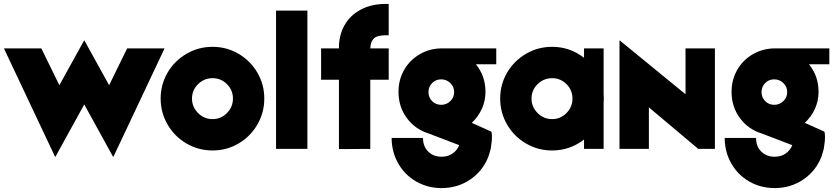

<svg xmlns="http://www.w3.org/2000/svg" viewBox="-20 -760 4263 980"><path d="M0 -513H191L283 -325L409 -553H411L537 -325L629 -513H820L559 40H557L410 -227L263 40H261Z M800 -257Q800 -329 835.5 -389.5Q871 -450 932 -485.5Q993 -521 1065 -521Q1137 -521 1197.5 -485.5Q1258 -450 1293.5 -389.5Q1329 -329 1329 -257Q1329 -185 1293.5 -124Q1258 -63 1197.5 -27.5Q1137 8 1065 8Q993 8 932 -27.5Q871 -63 835.5 -124Q800 -185 800 -257ZM1169 -257Q1169 -300 1138.5 -330.5Q1108 -361 1065 -361Q1022 -361 991 -330.5Q960 -300 960 -257Q960 -214 991 -183Q1022 -152 1065 -152Q1108 -152 1138.5 -183Q1169 -214 1169 -257Z M1389 -706H1549V0H1389Z M1950 -740H1964V-580H1950Q1904 -580 1887.5 -563Q1871 -546 1870 -513H1964V-353H1870V0L1710 1V-353H1619V-513H1710V-517Q1710 -580 1738 -630.5Q1766 -681 1820.5 -710.5Q1875 -740 1950 -740Z M1979 -56H2139Q2139 -13 2165.5 13.5Q2192 40 2234 40Q2266 40 2289.5 24Q2313 8 2324 -19L2167 -79Q2099 -100 2056.5 -157.5Q2014 -215 2014 -291Q2014 -353 2043 -403.5Q2072 -454 2123 -483.5Q2174 -513 2236 -513H2513V-432H2409Q2458 -372 2458 -291Q2458 -245 2439.5 -204.5Q2421 -164 2388 -133L2488 -88Q2491 -79 2491 -60Q2491 -39 2487 -18Q2486 0 2479 20L2473 39Q2445 112 2380.5 156Q2316 200 2234 200Q2163 200 2104.5 166.5Q2046 133 2012.5 74Q1979 15 1979 -56ZM2298 -290Q2298 -317 2278.5 -336Q2259 -355 2232 -355Q2204 -355 2185.5 -336Q2167 -317 2167 -290Q2167 -263 2185.5 -244Q2204 -225 2232 -225Q2259 -225 2278.5 -244Q2298 -263 2298 -290Z M2533 -257Q2533 -329 2568.5 -389.5Q2604 -450 2665 -485.5Q2726 -521 2798 -521Q2889 -521 2961 -465V-513H3061V-280L3062 -257L3061 -234V0H2961V-48Q2889 8 2798 8Q2726 8 2665 -27.5Q2604 -63 2568.5 -124Q2533 -185 2533 -257ZM2902 -257Q2902 -300 2871.5 -330.5Q2841 -361 2798 -361Q2755 -361 2724 -330.5Q2693 -300 2693 -257Q2693 -214 2724 -183Q2755 -152 2798 -152Q2841 -152 2871.5 -183Q2902 -214 2902 -257Z M3142 -553H3144L3479 -279V-513H3629V0H3544L3292 -212V0H3142Z M3679 -56H3839Q3839 -13 3865.5 13.5Q3892 40 3934 40Q3966 40 3989.5 24Q4013 8 4024 -19L3867 -79Q3799 -100 3756.5 -157.5Q3714 -215 3714 -291Q3714 -353 3743 -403.5Q3772 -454 3823 -483.5Q3874 -513 3936 -513H4213V-432H4109Q4158 -372 4158 -291Q4158 -245 4139.5 -204.5Q4121 -164 4088 -133L4188 -88Q4191 -79 4191 -60Q4191 -39 4187 -18Q4186 0 4179 20L4173 39Q4145 112 4080.5 156Q4016 200 3934 200Q3863 200 3804.5 166.5Q3746 133 3712.5 74Q3679 15 3679 -56ZM3998 -290Q3998 -317 3978.5 -336Q3959 -355 3932 -355Q3904 -355 3885.5 -336Q3867 -317 3867 -290Q3867 -263 3885.5 -244Q3904 -225 3932 -225Q3959 -225 3978.5 -244Q3998 -263 3998 -290Z"/></svg>

Font: Lineal Heavy
Style: Regular
Weight: 900
Designer: Created by Frank Adebiaye with contributions from Anton Moglia & Ariel Martín Pérez
Created by Frank ADEBIAYE with FontF
Foundry: Velvetyne Type Foundry
Version: Version 2.000